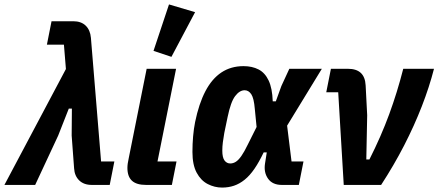

<svg xmlns="http://www.w3.org/2000/svg" viewBox="-68 -836 1982 868"><path d="M230 -524 221 -634H144L165 -740H263Q299 -740 319.5 -720Q340 -700 343 -665L389 -106H449L428 0H347Q311 0 290 -20.5Q269 -41 267 -75L256 -223L257 -345H243L195 -223L91 0H-48Z M730 -106 709 0H592Q549 0 528.5 -19Q508 -38 508 -77Q508 -86 509.5 -97Q511 -108 514 -121L595 -525H728L644 -106ZM814 -781 707 -579 626 -606 696 -816Z M1304 -106 1283 0H1206Q1164 0 1144 -28Q1124 -56 1130 -96L1138 -147H1124Q1103 -103 1082 -72.5Q1061 -42 1038 -23.5Q1015 -5 990 3.5Q965 12 936 12Q902 12 871 -4Q840 -20 821 -55.5Q802 -91 802 -149Q802 -185 805 -219.5Q808 -254 814 -284Q831 -367 860.5 -423.5Q890 -480 933 -508.5Q976 -537 1033 -537Q1072 -537 1101 -522Q1130 -507 1146.5 -472Q1163 -437 1165 -378H1179L1204 -447L1240 -525H1387L1230 -268L1250 -106ZM973 -97Q986 -97 998 -104.5Q1010 -112 1023 -130.5Q1036 -149 1052 -182L1092 -262L1084 -343Q1080 -392 1068 -410Q1056 -428 1038 -428Q1015 -428 995 -401.5Q975 -375 961 -307L946 -235Q942 -213 939.5 -193Q937 -173 937 -155Q937 -124 947 -110.5Q957 -97 973 -97Z M1655 0H1486L1461 -419H1407L1428 -525H1505Q1543 -525 1563 -506.5Q1583 -488 1585 -450L1592 -315L1588 -115H1602Q1655 -220 1691.5 -319.5Q1728 -419 1755 -525H1894Q1873 -443 1839 -355.5Q1805 -268 1759 -178.5Q1713 -89 1655 0Z"/></svg>

Font: IBM Plex Sans Condensed
Style: Bold Italic
Weight: 700
Width: 3
Italic angle: -11.31°
Designer: Mike Abbink, Paul van der Laan, Pieter van Rosmalen
Foundry: Bold Monday
Version: Version 3.201